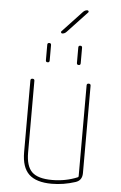

<svg xmlns="http://www.w3.org/2000/svg" viewBox="-60 -937 620 987"><g transform="rotate(5 250.0 -443.0)"><path d="M245.1 9.8Q165 9.8 127.4 -25.9Q89.8 -61.5 89.8 -139.6V-509.8Q89.8 -519.5 100.1 -519.5Q110.4 -519.5 110.4 -509.8V-139.6Q110.4 -69.3 141.1 -39.6Q171.9 -9.8 245.1 -9.8Q315.4 -9.8 376 -35.2Q379.9 -36.1 379.9 -42V-509.8Q379.9 -519.5 390.1 -519.5Q400.4 -519.5 400.4 -509.8V-58.6Q400.4 -20.5 366.2 -9.8Q305.7 9.8 245.1 9.8ZM320.3 -700.2Q320.3 -710 330.1 -710Q339.8 -710 339.8 -700.2V-620.1Q339.8 -610.4 330.1 -610.4Q320.3 -610.4 320.3 -620.1ZM160.2 -620.1V-700.2Q160.2 -710 169.9 -710Q179.7 -710 179.7 -700.2V-620.1Q179.7 -610.4 169.9 -610.4Q160.2 -610.4 160.2 -620.1ZM231.4 -764.6Q227.5 -764.6 225.6 -768.6Q223.6 -772.5 226.6 -775.4L329.1 -884.8Q338.9 -894.5 350.6 -894.5Q354.5 -894.5 356.4 -891.1Q358.4 -887.7 356.4 -884.8L253.9 -775.4Q244.1 -764.6 231.4 -764.6Z"/></g></svg>

Font: Rounded Mgen+ 1mn thin
Style: Regular
Weight: 100
Designer: [Source Han Sans]
Ryoko NISHIZUKA  (kana & ideographs); Paul D. Hunt (Latin, Greek & Cyrillic); Wenlong ZHANG  (bopomofo
Version: Version 1.059.20150602